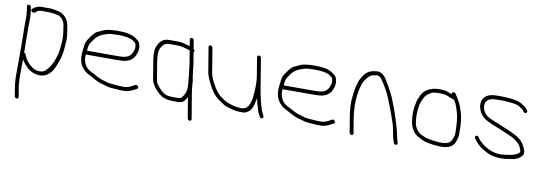

<svg xmlns="http://www.w3.org/2000/svg" viewBox="-55 -914 4170 1460"><g transform="rotate(10 2030.5 -184.5)"><path d="M60.1 -529 65.1 -499C66.1 -493 66.7 -486.2 67 -478.5C67.7 -459.1 69.4 -447.2 68.6 -427C66.9 -384.1 69.7 -354.5 69.6 -298.7C69.4 -238.1 71.2 -207.6 70.2 -156C69.5 -119.2 70.5 -40.6 69.9 -3.1C69.1 42.3 73.3 72.9 81.7 123L87.8 160C89.3 168.8 96.9 175 105.3 175C113.8 175 119.3 168.8 117.8 160L111.7 123C108.8 105.8 104.9 91.2 103.8 75.5C101.4 42.5 98.8 20.1 99.9 -20C101 -59.5 99.7 -92.4 100.9 -128C101.1 -126.7 101.7 -125 102.7 -123C142.8 -60.3 189.2 -29 247.2 -29C273.5 -29 297.5 -38.7 319.1 -58C327.3 -66.7 333.8 -74.3 339.3 -81C354.2 -106.5 366.5 -134.6 376.2 -165.5C390.1 -209.2 392.3 -212.2 399.3 -297C403 -323 401 -359 393.4 -405L387.2 -442C380.3 -483.2 345.2 -523.1 310.3 -531.5L289.5 -536.5C271.8 -540.7 252.2 -544 229.8 -544H168.7C149.2 -544 130.6 -537.7 113 -525L102.3 -517C87.1 -505 112.3 -481 127.9 -493L139.6 -502C151.1 -510 161.6 -514 171.2 -514H233C245.7 -514 259.7 -511.1 270.3 -510.5C281.2 -509.9 295.3 -505.5 304.9 -503.5C320 -500.4 335.9 -485.2 345.4 -471L352.1 -457.5C354.6 -452.5 356.3 -447.3 357.2 -442L363.4 -405C374.2 -340 369.4 -318.2 367 -275C358.8 -210.9 358.4 -214.5 347.1 -178.4C334.5 -138.1 314.7 -103.7 285.1 -75C274.1 -64.3 259.4 -59 241 -59C235.4 -59 230.1 -59.3 225.2 -60C198.8 -63.1 169 -82 140.1 -116.7C132 -126.4 123.2 -142.9 113.6 -166C111.1 -172.7 106.8 -176.7 100.6 -178C99.2 -219 97.3 -369 99.1 -414.2C99.8 -430.7 99.7 -443.2 99 -451.5C97.7 -466.2 97.6 -484.1 95.1 -499L90.1 -529C88.8 -536.9 80.5 -544 72.6 -544C64.7 -544 58.8 -536.9 60.1 -529Z M568 -276C570.2 -294 571 -310.8 576.4 -325.8C578.9 -333 589.2 -348.4 607 -372C625.3 -398.4 660.5 -417.8 708.4 -430C721.4 -433.3 746.4 -435 783.2 -435C829.1 -435 875.8 -430.6 903.4 -409.5C920.4 -396.5 921.4 -397.7 925.3 -374C927 -364 926.3 -354.3 923.1 -345C914.7 -315.5 901.2 -296.5 882.6 -288C870 -280 844 -276 800 -276ZM565 -246H805C864.8 -246 894.6 -250.8 924.9 -279.7C941 -295 960.7 -341.8 955.4 -373.7C949.8 -407.2 945.3 -412.1 920.9 -430.5C883.7 -458.5 841.1 -465 772.1 -465C721.9 -465 686.1 -460 664.7 -450.1C648.8 -442.7 633.1 -435.4 617.7 -428.2C594.6 -415.3 576.3 -385.2 562.5 -366C546.5 -343.7 542.3 -329.4 538.8 -291.5C535.1 -252.3 529.4 -243.6 536.9 -199C541.6 -170.4 556.2 -144.5 580.6 -121.5C599.9 -103.2 622.3 -96.2 643.1 -83.5C659.6 -73.4 674.9 -66.4 694.4 -57.1C713 -48.6 751.1 -40.4 771.6 -33.8C782.3 -30.3 815.4 -27.1 870.8 -24H899.6C922.3 -24 947.1 -31.3 973.9 -46L993.3 -56C1002 -60.8 1003.2 -67.6 996.9 -76.5C986.2 -91.4 975.4 -84.5 955.6 -72C933.6 -60 912.9 -54 893.4 -54C857.7 -54 822.2 -57.9 794 -60C767.3 -62 766.4 -66.1 734.2 -73.9C715.1 -78.5 687.1 -90.3 653.8 -109.5C645.6 -114.5 637.6 -118.7 629.7 -122C595.6 -136.4 572 -168.2 565.4 -207.5C562.3 -226.7 564.6 -233.5 565 -246Z M1336.6 -510C1328.2 -510 1322.2 -503.2 1323.6 -495L1331.7 -446C1324.8 -447.3 1317.7 -449.2 1310.3 -451.5C1283 -460.1 1266.9 -465 1222.6 -465H1168.6C1130.6 -465 1103 -446.3 1085.9 -409L1078.6 -393C1070.2 -371.4 1070.4 -334.1 1079.2 -281L1102.4 -142C1103.2 -136.7 1106.2 -129 1111.2 -119C1121.3 -97.6 1139.8 -74.4 1166.5 -49.5C1193.3 -24.5 1230.8 -12 1279 -12H1308C1329.3 -12 1344.8 -15.2 1354.4 -21.6C1364 -28.1 1374.5 -41.5 1385.7 -62L1412.3 98C1413.6 105.9 1421.9 113 1429.8 113C1437.7 113 1443.6 105.9 1442.3 98L1412 -84C1406.7 -116 1403.9 -136.7 1403.7 -146C1403.5 -155.3 1402.7 -163.8 1401.4 -171.5C1399.4 -183.5 1403.5 -197.2 1396.7 -206L1382 -324L1368.6 -405C1369.7 -406.3 1370.8 -407.3 1372.1 -408C1375.9 -416.7 1373.4 -423.7 1364.6 -429L1353.6 -495C1352.2 -503.2 1344.9 -510 1336.6 -510ZM1337.1 -414 1352 -324C1353.9 -312.7 1357.9 -280.4 1364.1 -227.2C1370.2 -174 1372.4 -139.5 1370.8 -123.9C1369.1 -108.3 1366.5 -96.4 1362.8 -88.2C1350.4 -60.4 1337.4 -45.3 1323.8 -43C1318.6 -42.3 1311.7 -42 1303 -42H1274C1251.1 -42 1233.1 -44.3 1219.8 -49C1194.2 -58.1 1165.8 -85.9 1151 -108C1140.3 -120.4 1134.1 -131.7 1132.4 -142L1109.2 -281C1100.6 -332.7 1101.3 -368.2 1111.5 -387.4C1115.5 -395.1 1118.6 -401 1120.6 -405C1133.2 -425 1150.9 -435 1173.6 -435H1239.6C1260.2 -435 1292.7 -428 1337.1 -414Z M1862.8 -467C1854.9 -467 1849 -459.9 1850.3 -452L1872.9 -316C1883.4 -253 1878.7 -204.4 1873.2 -147.7C1871.1 -125.5 1864.5 -102.6 1853.4 -79C1839.6 -56.7 1818 -46.8 1790 -49.5C1779.4 -50.5 1770.3 -51.3 1762.5 -52C1737.7 -54.1 1682.6 -74.1 1664.9 -85.8C1652.2 -94.6 1643.1 -101.3 1636.3 -106C1615.4 -120 1594.3 -145.6 1573.1 -183C1551.8 -220.4 1539.5 -249.4 1536 -270L1503.7 -464C1502.4 -471.9 1494.2 -479 1486.2 -479C1478.3 -479 1472.4 -471.9 1473.7 -464L1506 -270C1508.5 -255.3 1517.4 -232 1532.7 -200C1557.8 -145.4 1587 -106.4 1620.2 -83C1627.7 -77.7 1640.8 -68.5 1659.3 -55.5C1680.7 -42.5 1714.7 -31.3 1760.9 -22C1770.7 -21.3 1782.2 -20.5 1795.6 -19.5C1833.2 -16.7 1845.4 -25.1 1866.1 -41.7C1878 -52.2 1887.1 -69.5 1893.3 -93.7C1899.5 -117.8 1903.1 -135.3 1904.3 -146C1905.2 -140.1 1908.5 -126.3 1909.6 -120C1910.2 -116 1912.7 -107.6 1917 -94.9C1924.4 -72.7 1927.1 -56.5 1935.2 -38L1949.9 -10C1956 8.4 1985.5 -1.4 1976.2 -20L1962.6 -48C1959.8 -52.7 1957.5 -58.2 1955.8 -64.5C1952.5 -76.6 1941.9 -106.1 1939.6 -120L1923.9 -190L1880.3 -452C1879 -459.9 1870.7 -467 1862.8 -467Z M2087 -276C2089.2 -294 2090 -310.8 2095.4 -325.8C2097.9 -333 2108.2 -348.4 2126 -372C2144.3 -398.4 2179.5 -417.8 2227.4 -430C2240.4 -433.3 2265.4 -435 2302.2 -435C2348.1 -435 2394.8 -430.6 2422.4 -409.5C2439.4 -396.5 2440.4 -397.7 2444.3 -374C2446 -364 2445.3 -354.3 2442.1 -345C2433.7 -315.5 2420.2 -296.5 2401.6 -288C2389 -280 2363 -276 2319 -276ZM2084 -246H2324C2383.8 -246 2413.6 -250.8 2443.9 -279.7C2460 -295 2479.7 -341.8 2474.4 -373.7C2468.8 -407.2 2464.3 -412.1 2439.9 -430.5C2402.7 -458.5 2360.1 -465 2291.1 -465C2240.9 -465 2205.1 -460 2183.7 -450.1C2167.8 -442.7 2152.1 -435.4 2136.7 -428.2C2113.6 -415.3 2095.3 -385.2 2081.5 -366C2065.5 -343.7 2061.3 -329.4 2057.8 -291.5C2054.1 -252.3 2048.4 -243.6 2055.9 -199C2060.6 -170.4 2075.2 -144.5 2099.6 -121.5C2118.9 -103.2 2141.3 -96.2 2162.1 -83.5C2178.6 -73.4 2193.9 -66.4 2213.4 -57.1C2232 -48.6 2270.1 -40.4 2290.6 -33.8C2301.3 -30.3 2334.4 -27.1 2389.8 -24H2418.6C2441.3 -24 2466.1 -31.3 2492.9 -46L2512.3 -56C2521 -60.8 2522.2 -67.6 2515.9 -76.5C2505.2 -91.4 2494.4 -84.5 2474.6 -72C2452.6 -60 2431.9 -54 2412.4 -54C2376.7 -54 2341.2 -57.9 2313 -60C2286.3 -62 2285.4 -66.1 2253.2 -73.9C2234.1 -78.5 2206.1 -90.3 2172.8 -109.5C2164.6 -114.5 2156.6 -118.7 2148.7 -122C2114.6 -136.4 2091 -168.2 2084.4 -207.5C2081.3 -226.7 2083.6 -233.5 2084 -246Z M2661 6C2668.9 6 2674.8 -1.1 2673.5 -9L2655.8 -115C2645.2 -179.2 2643.1 -238.9 2649.6 -294.1C2655.5 -343.9 2659.8 -352.8 2668.8 -385.9C2675.8 -411.5 2705.1 -451.7 2729.6 -465C2739.6 -470.5 2759.6 -470.9 2773.5 -475C2786.3 -475 2799.3 -466.3 2812.6 -449C2848.4 -397.4 2873.9 -349.3 2890.4 -304.7C2896.9 -287.2 2904.5 -267.7 2913.2 -246.2C2933.2 -196.5 2927.3 -206.7 2946.8 -153C2956.1 -127.6 2963.9 -95.6 2970.3 -57C2974.4 -32.3 2980.4 -10.7 2988.1 8C2991.5 28.3 3022.7 24.8 3016 2C3010.7 -15.8 3003 -40.7 2999.1 -64.2C2996.7 -78.9 2994.1 -90.1 2991.5 -97.7C2984.1 -119.4 2981.7 -135.4 2973 -160.2C2962.8 -189 2957.4 -212 2946.5 -239C2931.4 -276.4 2917.9 -321.1 2899.6 -355.5C2881.1 -390.5 2863.3 -424.4 2838.7 -463C2816.1 -494.3 2790.3 -508 2763.8 -504.4C2732.3 -500 2709.8 -495.7 2688.4 -477.4C2676.9 -465.8 2669.9 -457 2666.9 -451C2663 -446.3 2659.7 -441.3 2656.9 -436C2650.1 -422.9 2644.2 -415.1 2639.7 -398C2627.4 -361.1 2619.6 -318.1 2616.2 -269C2610.9 -237 2614.1 -185.7 2625.9 -115L2643.5 -9C2644.8 -1.1 2653.1 6 2661 6Z M3381.4 -394C3382.4 -392 3386.2 -385.6 3392.9 -374.8C3399.5 -364 3408.3 -340.8 3419.1 -305.1C3430 -269.5 3435.5 -215.6 3435.8 -143.5C3435.8 -129.8 3430.9 -112 3421 -90C3406.8 -59.8 3370 -48.9 3300.8 -57.5C3245.7 -64.3 3228.6 -65.5 3179 -90C3150 -108.2 3132.4 -135.8 3126.2 -172.7C3116 -234.3 3123.9 -312.9 3141.9 -346C3146.2 -354 3150.5 -363 3154.9 -373C3165.5 -391.2 3176.9 -397.1 3197.5 -411.5C3208.6 -419.2 3230.2 -423 3262.2 -423C3297.6 -423 3308.6 -422.2 3340.5 -408.5C3361 -399.5 3374.6 -394.7 3381.4 -394ZM3358.2 -431C3353.9 -433 3348.2 -435.3 3341.1 -438C3316.5 -447.2 3306.8 -453 3257.2 -453C3194.3 -453 3144.5 -424.3 3128.1 -390L3113.8 -361.5C3109.3 -352.5 3105.3 -340.3 3101.9 -325C3089.2 -276.8 3087.5 -225.4 3096.5 -171C3102.4 -135.8 3117.1 -106.8 3140.5 -84C3149.4 -75.4 3170.2 -63.3 3202.9 -47.8C3215.9 -41.7 3234.5 -36.4 3262.5 -32L3301 -27.5C3385.2 -17.6 3430.4 -33.4 3449.5 -75C3460.1 -101.1 3465.4 -121.6 3465.4 -136.5C3465.6 -180.6 3467.4 -213.5 3457.2 -275C3445.9 -325 3430.8 -366 3411.7 -398C3406.8 -406.2 3403.8 -413.8 3398.1 -420L3385.7 -440C3381.2 -449 3373.5 -451.4 3362.6 -447C3357.6 -445 3356.1 -439.7 3358.2 -431Z M3586.2 -377C3590.8 -349.4 3603.2 -325.4 3623.2 -305C3636.8 -289.2 3671.8 -269.2 3735.8 -245C3777.6 -229.9 3808.9 -213.1 3858.3 -193.3C3883.6 -181.5 3923.5 -154.2 3935.4 -125.6C3941.7 -110.5 3945.1 -101.5 3945.6 -98.5C3946.1 -95.5 3946.3 -92.3 3946.2 -89C3934.8 -69.4 3901.3 -56.1 3838 -49C3801.2 -42.7 3765.1 -45.7 3729.7 -58C3677.7 -79 3639.8 -108.3 3614.7 -146C3602.8 -163.8 3579 -150.1 3591 -132C3620.5 -87.9 3652.1 -64.1 3703.6 -38.3C3725.6 -27.3 3751.9 -20.6 3778.9 -18.2C3836.7 -13.1 3853 -20.2 3901.5 -26.9C3922.2 -30.2 3939.3 -37.7 3952.7 -49.4C3971.7 -66 3979.9 -72.9 3975.8 -97.5C3971.9 -120.8 3953 -153.9 3938.5 -170.6C3919.4 -192.7 3882.3 -213.1 3856.5 -225C3824.5 -237.5 3781.8 -258.4 3746.9 -272C3684.5 -294.5 3653.3 -311.5 3644.2 -323C3629.2 -337.5 3619.8 -355.5 3616.2 -377C3608.4 -424 3637.3 -451 3699.1 -451H3750.7C3757.9 -451 3765.1 -450.7 3772.5 -450C3811 -446.5 3858.3 -445.4 3881.1 -428C3890.7 -420.7 3898.4 -415.7 3904.2 -413C3906.4 -411.7 3908.9 -409 3911.6 -405L3918.1 -396C3930.3 -377.6 3955 -393.9 3942.7 -410L3935.1 -420C3923.7 -435.2 3914.7 -438.5 3900.4 -448C3870.6 -469.5 3838.2 -473.7 3793.6 -478L3770.5 -480C3762.7 -480.7 3754.5 -481 3745.7 -481H3694.1C3617.1 -481 3575.5 -441.5 3586.2 -377Z"/></g></svg>

Font: MewTooHand
Style: WideLta
Weight: 400
Designer: Mew Too, Robert Jablonski
Version: Version 0.77